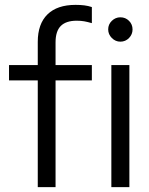

<svg xmlns="http://www.w3.org/2000/svg" viewBox="-20 -768 613 788"><path d="M135 0V-438H17V-501H135V-596Q135 -670 174.9 -709Q214.8 -748 290 -748Q310 -748 326 -746Q342 -744 357 -739V-673Q339.7 -678 326 -680.5Q312.3 -683 295 -683Q251 -683 229.5 -661.5Q208 -640 208 -594V-501H357V-438H208V0ZM437 0V-501H511V0ZM473.9 -597Q454 -597 439 -612Q424 -627 424 -647.5Q424 -668 439 -682.5Q454 -697 473.9 -697Q495 -697 509.5 -682.5Q524 -668.1 524 -647Q524 -627 509.5 -612Q495 -597 473.9 -597Z"/></svg>

Font: Red Hat Display VF
Style: Regular
Weight: 300
Designer: Pentagram, MCKL
Foundry: Pentagram, MCKL
Version: Version 1.023